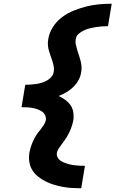

<svg xmlns="http://www.w3.org/2000/svg" viewBox="-20 -853 640 1026"><path d="M414 153Q389 153 364 151.5Q339 150 315 145.5Q291 141 268 134Q245 127 224 116.5Q203 106 184.5 91.5Q166 77 153.5 57.5Q141 38 137 13.5Q133 -11 137 -36Q143 -69 157.5 -100.5Q172 -132 195 -159L196 -160Q205 -172 213.5 -184.5Q222 -197 225 -211Q227 -226 220.5 -238.5Q214 -251 203 -258Q192 -265 179 -269.5Q166 -274 152 -276.5Q138 -279 123.5 -279.5Q109 -280 95 -280L100 -310L115 -400Q129 -400 143.5 -401Q158 -402 172.5 -404Q187 -406 202 -410.5Q217 -415 230.5 -422.5Q244 -430 254.5 -442Q265 -454 267 -469Q270 -484 267 -499Q264 -514 259.5 -528Q255 -542 250 -555.5Q245 -569 241 -583.5Q237 -598 236 -613.5Q235 -629 238 -644Q243 -678 263 -709Q283 -740 312 -761.5Q341 -783 374.5 -796.5Q408 -810 442 -818.5Q476 -827 509.5 -830Q543 -833 577 -833L557 -713Q541 -713 525 -712Q509 -711 493 -708.5Q477 -706 461 -702Q445 -698 429.5 -691Q414 -684 400.5 -672.5Q387 -661 385 -644Q382 -629 385.5 -614Q389 -599 393 -585Q397 -571 402 -557Q407 -543 410.5 -528.5Q414 -514 415.5 -499Q417 -484 414 -469Q411 -446 400 -425.5Q389 -405 372 -388.5Q355 -372 334.5 -360Q314 -348 293 -340Q311 -332 328 -320Q345 -308 356.5 -291.5Q368 -275 371.5 -254Q375 -233 372 -211Q370 -199 366.5 -187.5Q363 -176 358.5 -164.5Q354 -153 348.5 -142Q343 -131 336.5 -120.5Q330 -110 322.5 -99.5Q315 -89 307.5 -79Q300 -69 293 -58.5Q286 -48 284 -36Q282 -24 287 -13.5Q292 -3 300.5 3.5Q309 10 319.5 14.5Q330 19 341 22.5Q352 26 363.5 28Q375 30 386.5 31Q398 32 410 32.5Q422 33 434 33Z"/></svg>

Font: Iosevka Slab Heavy Extended
Style: Italic
Weight: 900
Width: 7
Italic angle: -9°
Monospace: yes
Designer: Belleve Invis
Foundry: Belleve Invis
Version: Version 11.1.0; ttfautohint (v1.8.3)